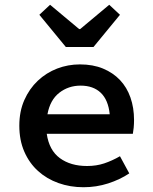

<svg xmlns="http://www.w3.org/2000/svg" viewBox="-20 -773 640 805"><path d="M330 12Q274 12 225 -5.5Q176 -23 139.5 -56Q103 -89 82 -137Q61 -185 61 -246Q61 -306 82 -353.5Q103 -401 138.5 -434.5Q174 -468 219.5 -485.5Q265 -503 315 -503Q370 -503 412 -485.5Q454 -468 483 -437.5Q512 -407 527 -364Q542 -321 542 -270Q542 -253 540.5 -237.5Q539 -222 537 -212H176Q186 -143 231 -110Q276 -77 345 -77Q384 -77 417 -88Q450 -99 483 -118L522 -46Q483 -20 433.5 -4Q384 12 330 12ZM318 -414Q267 -414 228.5 -384Q190 -354 179 -294H440Q434 -354 402.5 -384Q371 -414 318 -414ZM256 -576 145 -711 190 -753 312 -651H316L438 -753L483 -711L372 -576Z"/></svg>

Font: Source Code Pro Semibold
Style: Regular
Weight: 600
Monospace: yes
Designer: Paul D. Hunt, Teo Tuominen
Foundry: Adobe Systems Incorporated
Version: Version 2.030;PS 1.000;hotconv 16.6.51;makeotf.lib2.5.65220